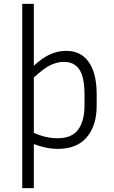

<svg xmlns="http://www.w3.org/2000/svg" viewBox="-20 -760 591 993"><path d="M280 10Q249 10 217.5 3.5Q186 -3 155 -15V213H95V-740H155V-420Q199 -461 239.5 -479Q280 -497 322 -497Q399 -497 439.5 -438.5Q480 -380 480 -273V-213Q480 -111 429 -50.5Q378 10 280 10ZM310 -440Q278 -440 243.5 -424.5Q209 -409 155 -359V-73Q217 -45 277 -45Q352 -45 384.5 -90Q417 -135 417 -213V-273Q417 -359 391 -399.5Q365 -440 310 -440Z"/></svg>

Font: Inria Sans Light
Style: Regular
Weight: 300
Designer: Black Foundry Team
Foundry: Black Foundry
Version: Version 1.2; ttfautohint (v1.8.3)